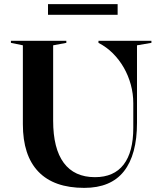

<svg xmlns="http://www.w3.org/2000/svg" viewBox="-20 -906 776 932"><path d="M389 6Q242 6 166.5 -72.5Q91 -151 91 -303V-686L33 -698V-708H302V-698L238 -686V-320Q238 -185 289.5 -115.5Q341 -46 441 -46Q533 -46 580 -107Q627 -168 627 -285V-405Q627 -451 615 -495Q603 -539 581 -577.5Q559 -616 528 -647Q497 -678 458 -698V-708H715V-698L645 -686V-310Q645 -155 581.5 -74.5Q518 6 389 6ZM213 -834V-886H551V-834Z"/></svg>

Font: Kalnia Medium
Style: Regular
Weight: 500
Designer: Frida Medrano
Foundry: Frida Medrano
Version: Version 1.105